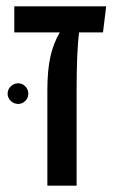

<svg xmlns="http://www.w3.org/2000/svg" viewBox="-20 -584 384 604"><path d="M304 -482H229Q221 -427 221 -294V0H129V-300Q129 -363 138.5 -405.5Q148 -448 168 -482H25V-564H314ZM4 -289Q4 -303 14 -312.5Q24 -322 37 -322Q50 -322 59.5 -312.5Q69 -303 69 -289Q69 -276 59.5 -266.5Q50 -257 37 -257Q24 -257 14 -266.5Q4 -276 4 -289Z"/></svg>

Font: FiraGO
Style: Regular
Weight: 400
Designer: bBox Type
Foundry: bBox Type GmbH
Version: Version 1.001;April 20, 2020;FontCreator 12.0.0.2555 64-bit